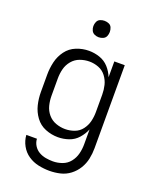

<svg xmlns="http://www.w3.org/2000/svg" viewBox="-171 -832 917 1141"><g transform="rotate(20 288.0 -262.0)"><path d="M284 213Q319 213 352.5 205Q386 197 413.5 176Q441 155 459 125.5Q477 96 484 62.5Q491 29 491 -5V-530H425V-430Q412 -463 388.5 -489Q365 -515 331.5 -526.5Q298 -538 263 -538Q222 -538 183.5 -522.5Q145 -507 120.5 -474Q96 -441 86.5 -401Q77 -361 77 -320V-210Q77 -169 86.5 -129.5Q96 -90 120.5 -56.5Q145 -23 183.5 -7.5Q222 8 263 8Q298 8 331.5 -3.5Q365 -15 388.5 -41.5Q412 -68 425 -100V-5Q425 25 417.5 54.5Q410 84 391 108Q372 132 343 142.5Q314 153 284 153Q262 153 239 149Q216 145 196 133.5Q176 122 163.5 102Q151 82 150 59H83Q85 94 102.5 126Q120 158 149.5 178Q179 198 214 205.5Q249 213 284 213ZM287 -52Q257 -52 228 -62.5Q199 -73 179 -96.5Q159 -120 151.5 -150Q144 -180 144 -210V-320Q144 -351 151.5 -380.5Q159 -410 179 -434Q199 -458 228 -468.5Q257 -479 287 -479Q317 -479 345.5 -468Q374 -457 392.5 -432.5Q411 -408 418 -379Q425 -350 425 -320V-210Q425 -180 418 -151Q411 -122 392.5 -97.5Q374 -73 345.5 -62.5Q317 -52 287 -52ZM288 -633Q302 -633 315.5 -639Q329 -645 334.5 -658Q340 -671 340 -685Q340 -699 334.5 -712.5Q329 -726 315.5 -731.5Q302 -737 288 -737Q274 -737 261 -731.5Q248 -726 242 -712.5Q236 -699 236 -685Q236 -671 242 -658Q248 -645 261 -639Q274 -633 288 -633Z"/></g></svg>

Font: Iosevka Sparkle Light
Style: Regular
Weight: 300
Designer: Belleve Invis
Foundry: Belleve Invis
Version: Version 4.5.0; ttfautohint (v1.8.3)